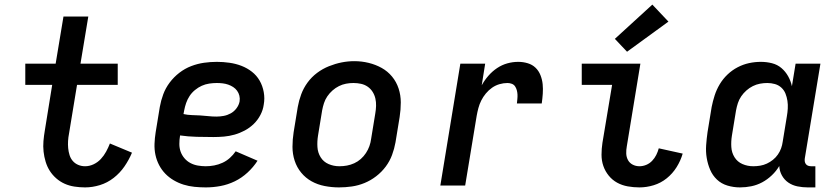

<svg xmlns="http://www.w3.org/2000/svg" viewBox="-20 -807 3640 835"><path d="M350 8Q327 8 304 4.5Q281 1 261 -8Q241 -17 224.5 -31.5Q208 -46 196.5 -64Q185 -82 178.5 -103.5Q172 -125 169.5 -147.5Q167 -170 169 -193.5Q171 -217 175 -240L207 -438H90V-530H222L256 -735H364L330 -530H492V-438H315L280 -225Q277 -210 276 -194Q275 -178 276.5 -162.5Q278 -147 282.5 -132.5Q287 -118 296.5 -107Q306 -96 320 -90Q334 -84 350 -84Q369 -84 387 -92.5Q405 -101 418.5 -115.5Q432 -130 441.5 -147.5Q451 -165 458 -183L554 -143Q541 -112 521.5 -83.5Q502 -55 474.5 -33.5Q447 -12 414.5 -2Q382 8 350 8Z M875 8Q850 8 825.5 5.5Q801 3 778.5 -4Q756 -11 735.5 -23Q715 -35 699 -51.5Q683 -68 672 -89Q661 -110 656 -133.5Q651 -157 652 -182Q653 -207 657 -232L675 -342Q680 -370 690 -397Q700 -424 718 -448Q736 -472 760 -490.5Q784 -509 811.5 -519.5Q839 -530 867 -534Q895 -538 923 -538Q951 -538 978.5 -534Q1006 -530 1030.5 -520.5Q1055 -511 1075.5 -495Q1096 -479 1109 -456.5Q1122 -434 1127 -406.5Q1132 -379 1127 -352Q1124 -329 1112.5 -307Q1101 -285 1083.5 -268Q1066 -251 1044.5 -239.5Q1023 -228 1000 -221.5Q977 -215 954 -213Q931 -211 908 -211Q872 -211 835 -212Q798 -213 763 -218V-217Q760 -199 760 -181Q760 -163 765.5 -147.5Q771 -132 782 -119Q793 -106 808 -98Q823 -90 840.5 -87Q858 -84 875 -84Q893 -84 911.5 -87.5Q930 -91 947.5 -99Q965 -107 979.5 -120Q994 -133 1005 -149L1100 -108Q1082 -80 1056.5 -56.5Q1031 -33 1001 -18.5Q971 -4 939 2Q907 8 875 8ZM921 -300Q937 -300 953 -303Q969 -306 983.5 -314Q998 -322 1008.5 -336Q1019 -350 1022 -366Q1024 -379 1021 -391Q1018 -403 1011 -412.5Q1004 -422 994 -428.5Q984 -435 972.5 -439Q961 -443 948.5 -444.5Q936 -446 923 -446Q907 -446 890 -443.5Q873 -441 857.5 -434Q842 -427 828 -415.5Q814 -404 804.5 -389.5Q795 -375 789.5 -359Q784 -343 781 -327L778 -311Q796 -307 814 -306.5Q832 -306 850 -305Q868 -304 885.5 -302Q903 -300 921 -300Z M1454 8Q1423 8 1392 2Q1361 -4 1335 -18.5Q1309 -33 1290 -56Q1271 -79 1261.5 -108Q1252 -137 1252 -168.5Q1252 -200 1257 -232L1275 -342Q1280 -370 1290 -397Q1300 -424 1317.5 -448Q1335 -472 1359 -490Q1383 -508 1410.5 -519Q1438 -530 1465.5 -535.5Q1493 -541 1521 -541Q1553 -541 1583.5 -533.5Q1614 -526 1640 -511.5Q1666 -497 1685 -474Q1704 -451 1713.5 -422Q1723 -393 1723 -361.5Q1723 -330 1718 -298L1700 -188Q1695 -160 1685 -133Q1675 -106 1657.5 -82.5Q1640 -59 1616 -40.5Q1592 -22 1565 -11Q1538 0 1510 4Q1482 8 1454 8ZM1456 -84Q1473 -84 1489 -87Q1505 -90 1520.5 -97Q1536 -104 1549 -115.5Q1562 -127 1571.5 -141.5Q1581 -156 1586.5 -171.5Q1592 -187 1594 -203L1612 -313Q1615 -330 1615.5 -346.5Q1616 -363 1612.5 -378.5Q1609 -394 1600.5 -407.5Q1592 -421 1579 -430Q1566 -439 1550 -442.5Q1534 -446 1517 -446Q1501 -446 1485 -443Q1469 -440 1454 -432.5Q1439 -425 1426 -413.5Q1413 -402 1403.5 -388Q1394 -374 1389 -358.5Q1384 -343 1381 -327L1363 -217Q1359 -192 1360.5 -167.5Q1362 -143 1374.5 -123Q1387 -103 1409 -93.5Q1431 -84 1456 -84Z M1895 0 1982 -530H2090L2075 -436Q2087 -458 2104 -477.5Q2121 -497 2142 -511Q2163 -525 2186.5 -531.5Q2210 -538 2234 -538Q2255 -538 2275 -532Q2295 -526 2309 -512.5Q2323 -499 2330.5 -480Q2338 -461 2340 -441Q2342 -421 2340.5 -399.5Q2339 -378 2336 -357H2228Q2229 -367 2230 -377Q2231 -387 2230.5 -396.5Q2230 -406 2227.5 -415Q2225 -424 2220 -431.5Q2215 -439 2206 -442.5Q2197 -446 2187 -446Q2170 -446 2152.5 -441Q2135 -436 2120 -425.5Q2105 -415 2093 -400.5Q2081 -386 2073 -370Q2065 -354 2060.5 -337Q2056 -320 2053 -303L2003 0Z M2761 8Q2735 8 2710 3.5Q2685 -1 2664 -12.5Q2643 -24 2627.5 -43Q2612 -62 2604 -85Q2596 -108 2596 -134Q2596 -160 2600 -186L2642 -438H2510V-530H2765L2706 -171Q2703 -155 2703.5 -139.5Q2704 -124 2711 -111Q2718 -98 2731.5 -91Q2745 -84 2761 -84Q2776 -84 2790.5 -90Q2805 -96 2816 -107.5Q2827 -119 2834 -133Q2841 -147 2845 -162L2949 -139Q2940 -108 2922.5 -80Q2905 -52 2879.5 -31.5Q2854 -11 2823 -1.5Q2792 8 2761 8ZM2707 -582 2654 -638 2817 -787 2887 -713Z M3198 8Q3170 8 3143.5 0Q3117 -8 3098 -26Q3079 -44 3068.5 -68.5Q3058 -93 3053.5 -120Q3049 -147 3051 -175.5Q3053 -204 3057 -232L3075 -342Q3080 -367 3088 -392Q3096 -417 3110 -440.5Q3124 -464 3144 -483Q3164 -502 3188 -514.5Q3212 -527 3237.5 -532.5Q3263 -538 3289 -538Q3314 -538 3337.5 -532Q3361 -526 3378.5 -511Q3396 -496 3407.5 -475.5Q3419 -455 3424 -432L3440 -530H3548L3480 -118Q3479 -111 3480 -104.5Q3481 -98 3485 -93Q3489 -88 3495 -86Q3501 -84 3508 -84H3526V8H3493Q3470 8 3448 3.5Q3426 -1 3408.5 -13Q3391 -25 3380.5 -44Q3370 -63 3369 -85Q3356 -63 3336.5 -44.5Q3317 -26 3294.5 -14Q3272 -2 3247.5 3Q3223 8 3198 8ZM3256 -84Q3271 -84 3286 -86.5Q3301 -89 3315 -95.5Q3329 -102 3341.5 -112Q3354 -122 3363 -135Q3372 -148 3377 -162Q3382 -176 3384 -191L3402 -301Q3405 -318 3406 -335Q3407 -352 3404.5 -368.5Q3402 -385 3396 -400Q3390 -415 3378 -426Q3366 -437 3350 -441.5Q3334 -446 3317 -446Q3301 -446 3285 -443Q3269 -440 3254 -432.5Q3239 -425 3226 -413.5Q3213 -402 3203.5 -388Q3194 -374 3189 -358.5Q3184 -343 3181 -327L3163 -217Q3159 -192 3160.5 -167.5Q3162 -143 3174.5 -123Q3187 -103 3209 -93.5Q3231 -84 3256 -84Z"/></svg>

Font: Iosevka Curly SmBdEx
Style: Italic
Weight: 600
Width: 7
Italic angle: -9°
Monospace: yes
Designer: Belleve Invis
Foundry: Belleve Invis
Version: Version 11.1.0; ttfautohint (v1.8.3)